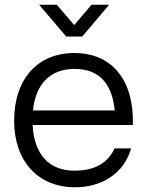

<svg xmlns="http://www.w3.org/2000/svg" viewBox="-20 -780 624 815"><path d="M298.5 15C409 15 506 -41.5 536.5 -150H466.5C433.5 -81 373 -55.5 295.5 -55.5C188 -55.5 124.5 -125.5 118.5 -249.5H544C549.5 -440 455.5 -555 295.5 -555C139.5 -555 40 -444.5 40 -267.5C40 -96.5 141 15 298.5 15ZM120 -311C131.5 -424.5 193.5 -487.5 297.5 -487.5C398 -487.5 456 -427.5 467 -311ZM146 -760 261 -625H329L443.5 -760H368.5L295 -673.5L221 -760Z"/></svg>

Font: Eudonet
Style: Regular
Weight: 400
Designer: Mikhail Sharanda
Foundry: Mikhail Sharanda
Version: Version 4.503;Glyphs 3.1.2 (3151)